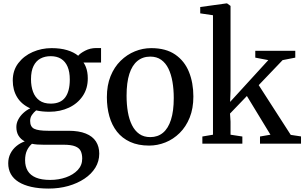

<svg xmlns="http://www.w3.org/2000/svg" viewBox="-20 -839 1778 1121"><path d="M263.5 262Q206.5 262 162.5 252Q118.5 242 88.5 223.2Q58.5 204.5 43.2 177Q28 149.5 28 114.5Q28 83 40.8 57.8Q53.5 32.5 75.5 14.2Q97.5 -4 124.5 -13.5Q101 -26 88.2 -46.8Q75.5 -67.5 75.5 -97.5Q75.5 -120.5 86.8 -141.5Q98 -162.5 116.2 -179.2Q134.5 -196 156.5 -206.5Q105 -230 79.8 -271.8Q54.5 -313.5 54.5 -369Q54.5 -428 87 -470.5Q119.5 -513 171.2 -535.5Q223 -558 281 -558Q333 -558 372 -546.2Q411 -534.5 436.5 -513.5Q447.5 -527.5 477 -543Q506.5 -558.5 542 -558.5H570V-474H467.5Q475 -463.5 480.8 -449.2Q486.5 -435 489.5 -418Q492.5 -401 492.5 -382.5Q493 -323 463.2 -278.8Q433.5 -234.5 382.5 -210.5Q331.5 -186.5 268 -186.5Q247.5 -186.5 227.8 -188.5Q208 -190.5 191 -194.5Q177 -183 166.5 -167.8Q156 -152.5 156 -133Q156 -98.5 180 -87Q204 -75.5 261 -75.5H379Q441 -75.5 481 -59.2Q521 -43 540.2 -13Q559.5 17 559.5 58Q559.5 102.5 536.8 139.8Q514 177 473.2 204.2Q432.5 231.5 378.8 246.8Q325 262 263.5 262ZM273 211.5Q322.5 211.5 365 196.5Q407.5 181.5 433.8 153.8Q460 126 460 87Q460 61.5 451.5 43.2Q443 25 419.2 15.5Q395.5 6 351 6H234.5Q215 6 197.8 4.8Q180.5 3.5 166.5 0.5Q148 16.5 137.2 39.8Q126.5 63 126.5 96.5Q126.5 133 142 158.8Q157.5 184.5 190 198Q222.5 211.5 273 211.5ZM276 -234Q333.5 -234 360.5 -270Q387.5 -306 387.5 -374.5Q387.5 -419.5 374.5 -449.8Q361.5 -480 336.8 -495.5Q312 -511 276 -511Q242 -511 216.2 -497.2Q190.5 -483.5 175.8 -453.8Q161 -424 161 -376.5Q161 -335 173 -302.8Q185 -270.5 210.5 -252.2Q236 -234 276 -234Z M604 -271.5Q604 -341 625.5 -394.2Q647 -447.5 684.2 -484Q721.5 -520.5 767.5 -539.2Q813.5 -558 863 -558Q948.5 -558 1003 -520.5Q1057.5 -483 1083.2 -419.2Q1109 -355.5 1109 -275.5Q1109 -206 1087.5 -152.5Q1066 -99 1029 -62.5Q992 -26 945.8 -7.5Q899.5 11 850.5 11Q786.5 11 739.8 -10.5Q693 -32 663 -70.2Q633 -108.5 618.5 -160Q604 -211.5 604 -271.5ZM857.5 -38.5Q901 -38.5 931.5 -63.8Q962 -89 978.2 -139.8Q994.5 -190.5 994.5 -266.5Q994.5 -317 987 -361Q979.5 -405 963.5 -438Q947.5 -471 921.2 -489.8Q895 -508.5 857.5 -508.5Q813.5 -508.5 782.5 -483.2Q751.5 -458 735.2 -407.5Q719 -357 719 -280Q719 -229.5 726.5 -185.5Q734 -141.5 750.5 -108.5Q767 -75.5 793.2 -57Q819.5 -38.5 857.5 -38.5Z M1161.5 0V-42L1223.5 -52.5V-750L1149 -761V-798L1300.5 -819H1306L1326 -804.5V-309.5L1323.5 -244L1546.5 -488L1470.5 -502.5V-542.5H1704V-502.5L1630 -488L1490.5 -342L1677.5 -51.5L1737.5 -42.5V0H1498V-42L1559 -52.5L1421.5 -278.5L1323 -176L1326 -129V-52.5L1395 -42V0Z"/></svg>

Font: Merriweather 48pt
Style: Regular
Weight: 400
Version: Version 2.100